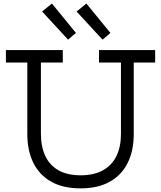

<svg xmlns="http://www.w3.org/2000/svg" viewBox="-20 -1028 888 1058"><path d="M525.5 -752H835V-683.5H717V-290Q717 -197.5 683.5 -130.2Q650 -63 584.8 -26.5Q519.5 10 423.5 10Q328 10 262.8 -26.5Q197.5 -63 164 -130.2Q130.5 -197.5 130.5 -290V-683.5H12.5V-752H326V-683.5H205.5V-290Q205.5 -219.5 229.8 -168.2Q254 -117 302.5 -89.5Q351 -62 424.5 -62Q498 -62 547.5 -89.8Q597 -117.5 621.8 -168.5Q646.5 -219.5 646.5 -290V-683.5H525.5ZM456 -1008.5 402 -964.5 545 -809.5 588.5 -846.5ZM266 -1008.5 212 -964.5 355 -809.5 398.5 -846.5Z"/></svg>

Font: Hepta Slab
Style: Regular
Weight: 400
Designer: Michael LaGattuta
Foundry: Michael LaGattuta
Version: Version 1.100